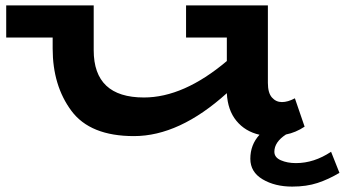

<svg xmlns="http://www.w3.org/2000/svg" viewBox="-20 -491 1277 711"><path d="M1237 149Q1197 173 1156 186.5Q1115 200 1062 200Q998 200 952.5 173Q907 146 907 97Q907 45 941 8Q888 -4 855.5 -43.5Q823 -83 820 -146Q644 13 476 13Q314 13 244.5 -80.5Q175 -174 175 -311V-352H3V-471H327V-305Q327 -130 513 -130Q660 -130 820 -265V-352H669V-471H972V-184Q972 -147 987 -130Q1002 -113 1024 -113Q1046 -113 1072 -127L1108 -22Q1075 0 1039 7Q996 35 996 71Q996 92 1020 102.5Q1044 113 1076 113Q1143 113 1206 71Z"/></svg>

Font: BioRhyme Expanded ExtraBold
Style: Regular
Weight: 800
Width: 7
Designer: Aoife Mooney
Foundry: Aoife Mooney Type
Version: Version 1.001